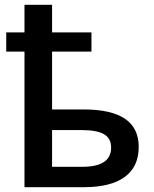

<svg xmlns="http://www.w3.org/2000/svg" viewBox="-20 -780 643 800"><path d="M82 -565V0H329Q441 0 499.5 -42.5Q558 -85 558 -168Q558 -246 501 -285Q444 -324 327 -324H197V-565H361V-645H197V-760H82V-645H6V-565ZM323 -85H197V-238H321Q383 -238 413 -221Q443 -204 443 -165Q443 -85 323 -85Z"/></svg>

Font: OpenSansMMV
Style: Semibold
Weight: 600
Designer: Steve Matteson
Foundry: Ascender Corporation
Version: Version 6.000